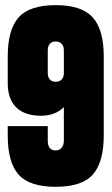

<svg xmlns="http://www.w3.org/2000/svg" viewBox="-20 -719 430 740"><path d="M9.8 -232.9H164.1V-176.8Q164.1 -139.2 194.8 -139.2Q209.5 -139.2 217.8 -149.9Q226.1 -160.6 226.1 -176.8V-306.2Q192.9 -272.9 138.2 -272.9Q75.7 -272.9 42.7 -304.9Q9.8 -336.9 9.8 -398.9V-501Q9.8 -605 52 -652.1Q94.2 -699.2 194.8 -699.2Q294.9 -699.2 337.4 -651.9Q379.9 -604.5 379.9 -501V-198.2Q379.9 -93.8 337.9 -46.4Q295.9 1 194.8 1Q93.8 1 51.8 -45.9Q9.8 -92.8 9.8 -196.8ZM164.1 -437Q164.1 -421.9 172.1 -412.8Q180.2 -403.8 194.8 -403.8Q209.5 -403.8 217.8 -412.8Q226.1 -421.9 226.1 -437V-525.9Q226.1 -541 217.8 -550Q209.5 -559.1 194.8 -559.1Q180.2 -559.1 172.1 -550Q164.1 -541 164.1 -525.9Z"/></svg>

Font: Quaderni
Style: Regular
Weight: 400
Designer: Romain Laurent, Daphné Lejeune, Alexandre D’Hubert
Foundry: ESAD Valence
Version: Version 1.000;FEAKit 1.0